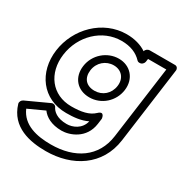

<svg xmlns="http://www.w3.org/2000/svg" viewBox="-197 -704 1107 1155"><g transform="rotate(30 356.5 -126.5)"><path d="M51.9 137.4 162.6 86.6C186 118.5 230.2 146 301.3 146C357.4 146 456 110.8 470.9 1L476 -37C476 -37 472.1 -89.7 434.7 -53.8C400.3 -20.6 348.1 -10 279.4 -10C144.6 -10 63.9 -117.7 82.6 -256C101.3 -394.4 211.3 -503 346 -503C408.5 -503 454.1 -483.3 486.7 -448.7C490.7 -444.4 496.5 -442 502.8 -442H505.8C520.9 -442 532.7 -456.3 534.1 -467L537 -488H664L596.1 14C575.1 169.4 453.7 250 287.2 250C189 250 90.8 228.6 51.9 137.4ZM12 103.5C0.3 108.9 -8 123.4 -4.3 135.9C37 275.1 171.2 300 280.4 300C464 300 620.6 202.6 646.1 14L717.4 -513C718.8 -523.7 710.9 -538 695.7 -538H518.7C508.7 -538 493.8 -529.2 490.7 -514.9C454.8 -539 407.4 -553 352.8 -553C187.4 -553 54.5 -417.6 32.6 -256C10.7 -94.3 107.4 40 272.6 40C324.4 40 372.8 35.6 418.6 13.6C404.3 74.1 348.1 96 308 96C239.2 96 209 65.7 197.6 41.9C192.7 31.6 179.1 26.8 166.6 32.5ZM220.6 -256C209.4 -173.1 260.7 -111 346 -111C428.4 -111 498.4 -172.8 509.6 -256C521 -340.6 464.7 -402 385.4 -402C305.1 -402 232.1 -340.7 220.6 -256ZM270.6 -256C278.4 -313.3 324.8 -352 378.6 -352C431.2 -352 467.4 -313.4 459.6 -256C451.9 -199.2 408.4 -161 352.8 -161C294.1 -161 262.9 -198.9 270.6 -256Z"/></g></svg>

Font: Hussar Techniczny
Style: Bold 
Weight: 700
Foundry: Cannot Into Space Fonts
Version: Version 0.77